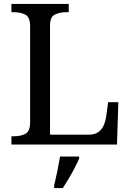

<svg xmlns="http://www.w3.org/2000/svg" viewBox="-20 -734 663 975"><path d="M38 0V-42H51Q85 -42 109 -54.5Q133 -67 133 -114V-600Q133 -647 109 -659.5Q85 -672 51 -672H38V-714H329V-672H316Q283 -672 258.5 -660Q234 -648 234 -604V-50H431Q461 -50 479.5 -63.5Q498 -77 507 -98Q516 -119 519 -140L529 -215H581L574 0ZM255 208Q263 175 271 136Q279 97 285 61H382V71Q373 92 359 119Q345 146 329 173Q313 200 299 221H255Z"/></svg>

Font: Noto Serif Khitan Small Script
Style: Regular
Weight: 400
Designer: LIU Zhao, ZHANG Congyu, Kushim JIANG
Foundry: Guyu Beijing Co. Ltd.
Version: Version 1.000; ttfautohint (v1.8.4.7-5d5b)